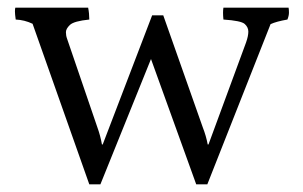

<svg xmlns="http://www.w3.org/2000/svg" viewBox="-20 -524 791 501"><path d="M733 -504Q734 -499 734 -491Q734 -483 730 -473Q701 -468 686 -461L521 -43H492L374 -370L242 -43H213L65 -462Q44 -472 21 -473Q19 -487 19 -494Q19 -501 20 -504H210Q213 -489 213 -473Q173 -469 162.5 -459Q152 -449 152 -440Q152 -431 155 -423L234 -192Q242 -170 246 -147H248L377 -484H406L509 -192Q518 -169 522 -147H524L622 -413Q628 -430 628 -441.5Q628 -453 618.5 -461.5Q609 -470 563 -473Q561 -493 563 -504Z"/></svg>

Font: Halant
Style: Regular
Weight: 400
Designer: Hitesh Malaviya (Devanagari), Satya Rajpurohit (Latin)
Foundry: Indian Type Foundry
Version: Version 1.101;PS 1.0;hotconv 1.0.78;makeotf.lib2.5.61930; tt